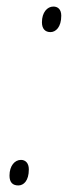

<svg xmlns="http://www.w3.org/2000/svg" viewBox="-20 -561 221 586"><path d="M134 -463C150 -463 167 -478 167 -513C167 -533 156 -541 143 -541C124 -541 108 -523 108 -493C108 -473 118 -463 134 -463ZM36 5C52 5 68 -9 68 -44C68 -64 57 -73 44 -73C25 -73 9 -55 9 -25C9 -4 19 5 36 5Z"/></svg>

Font: Noto Serif SemiCondensed Thin
Style: Italic
Weight: 100
Width: 4
Italic angle: -12°
Designer: Monotype Design Team
Foundry: Monotype Imaging Inc.
Version: Version 2.013